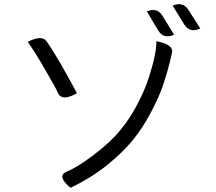

<svg xmlns="http://www.w3.org/2000/svg" viewBox="-20 -857 1040 923"><path d="M319 46Q252 -10 299 -31Q351 -52 430 -112Q510 -172 558 -231Q607 -290 642 -359Q678 -429 694 -480Q732 -596 732 -659Q819 -642 806 -600Q810 -616 797 -561Q784 -507 764 -448Q744 -389 705 -316Q667 -243 618 -183Q569 -123 492 -61Q415 0 319 46ZM113 -656Q183 -691 205 -657Q255 -586 350 -409Q280 -369 260 -407Q249 -434 196 -524Q144 -614 113 -656ZM686 -802Q735 -823 761 -781L817 -690Q766 -668 741 -710L686 -802ZM810 -830Q860 -851 886 -809L943 -720Q892 -697 866 -739L810 -830Z"/></svg>

Font: Swei Half Moon CJK TC
Style: DemiLight
Weight: 350
Version: Version 2.125